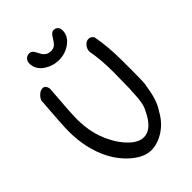

<svg xmlns="http://www.w3.org/2000/svg" viewBox="-244 -937 1037 1037"><g transform="rotate(-45 275.0 -418.5)"><path d="M398 -797Q398 -755 359.5 -726Q321 -697 272 -697Q223 -697 183.5 -725Q144 -753 144 -798Q144 -814 154.5 -825.5Q165 -837 183 -837Q201 -837 211.5 -816.5Q222 -796 227 -787.5Q232 -779 244 -770.5Q256 -762 275.5 -762Q295 -762 307 -773Q319 -784 333.5 -808.5Q348 -833 364 -833Q380 -833 389 -823Q398 -813 398 -797ZM493 -649Q510 -562 510 -454V-378Q510 -292 507 -276.5Q504 -261 501 -242Q498 -223 495.5 -213Q493 -203 488 -186Q477 -149 457 -120Q427 -64 378 -32Q329 0 278.5 0Q228 0 174.5 -44Q121 -88 87 -154Q35 -256 35 -389Q35 -436 49 -612Q56 -628 70.5 -640.5Q85 -653 100 -653Q122 -653 127 -623Q113 -450 113 -404Q113 -294 156 -209Q183 -153 222.5 -115.5Q262 -78 300 -78Q363 -78 408 -176Q427 -210 429 -285Q429 -305 431 -313L433 -445Q433 -537 419 -613Q419 -634 433 -650Q447 -666 464 -666Q481 -666 493 -649Z"/></g></svg>

Font: Patrick Hand SC
Style: Regular
Weight: 400
Designer: Patrick Wagesreiter
Foundry: Patrick Wagesreiter
Version: Version 1.003;PS 001.003;hotconv 1.0.70;makeotf.lib2.5.58329